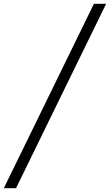

<svg xmlns="http://www.w3.org/2000/svg" viewBox="-38 -843 576 1006"><path d="M-18 143 454 -823H518L46 143Z"/></svg>

Font: Iosevka SS04 Light
Style: Italic
Weight: 300
Italic angle: -9°
Monospace: yes
Designer: Belleve Invis
Foundry: Belleve Invis
Version: Version 19.0.0; ttfautohint (v1.8.4)